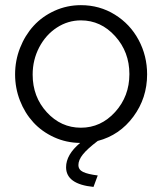

<svg xmlns="http://www.w3.org/2000/svg" viewBox="-20 -550 635 752"><path d="M362.8 2Q322.3 32.7 304.7 54.7Q287.1 76.7 287.1 96.2Q287.1 114.7 305.4 123.5Q323.7 132.3 362.8 137.2L346.2 182.1Q238.8 171.4 238.8 105Q238.8 55.7 293.9 9.8Q239.3 9.3 191.4 -12.7Q143.6 -34.7 110.4 -71Q77.1 -107.4 58.1 -156.2Q39.1 -205.1 39.1 -258.8Q39.1 -313 58.6 -362.5Q78.1 -412.1 111.8 -449Q145.5 -485.8 193.8 -507.8Q242.2 -529.8 296.9 -529.8Q370.1 -529.8 429.9 -492.7Q489.7 -455.6 522.9 -393.6Q556.2 -331.5 556.2 -258.8Q556.2 -166 502.4 -93.3Q448.7 -20.5 362.8 2ZM107.9 -257.8Q107.9 -170.9 163.3 -110.4Q218.8 -49.8 296.9 -49.8Q375 -49.8 430.9 -111.3Q486.8 -172.9 486.8 -259.8Q486.8 -346.7 430.9 -408.4Q375 -470.2 296.9 -470.2Q246.1 -470.2 202.6 -441.9Q159.2 -413.6 133.5 -364.5Q107.9 -315.4 107.9 -257.8Z"/></svg>

Font: Rawline
Style: Regular
Weight: 400
Designer: Matt McInerney, Pablo Impallari, Rodrigo Fuenzalida
Foundry: Matt McInerney, Pablo Impallari, Rodrigo Fuenzalida
Version: Version 4.020;PS 004.020;hotconv 1.0.88;makeotf.lib2.5.64775